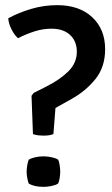

<svg xmlns="http://www.w3.org/2000/svg" viewBox="-20 -716 436 746"><path d="M12 -645Q52.5 -667 101.5 -681.5Q150.5 -696 202.5 -696Q288 -696 338.2 -649.2Q388.5 -602.5 388.5 -525Q388.5 -455.5 350.8 -408.8Q313 -362 258 -331.5L195.5 -296.5L187.5 -195Q178.5 -191.5 168.8 -190.2Q159 -189 149 -189Q139.5 -189 128.5 -190.2Q117.5 -191.5 108 -195L102.5 -344L111 -355L159.5 -379.5Q213 -406.5 245.8 -439Q278.5 -471.5 278.5 -515Q278.5 -555.5 252.5 -580Q226.5 -604.5 180 -604.5Q146.5 -604.5 113.2 -593.8Q80 -583 50 -567.5Q36.5 -579 25 -601.5Q13.5 -624 12 -645ZM149 -108.5Q164 -108.5 179.8 -105.2Q195.5 -102 205.5 -96Q209.5 -89.5 211.8 -74.5Q214 -59.5 214 -49Q214 -38.5 211.8 -24Q209.5 -9.5 205.5 -2.5Q195.5 3.5 179.8 6.8Q164 10 149 10Q113.5 10 92 -2.5Q88.5 -9.5 86 -24Q83.5 -38.5 83.5 -49Q83.5 -59.5 86 -74.5Q88.5 -89.5 92 -96Q102.5 -102 117.8 -105.2Q133 -108.5 149 -108.5Z"/></svg>

Font: Signika Light
Style: Regular
Weight: 400
Version: Version 2.003;gftools[0.9.32]